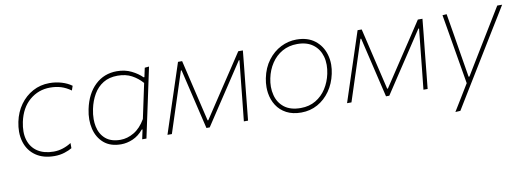

<svg xmlns="http://www.w3.org/2000/svg" viewBox="-57 -832 3683 1354"><g transform="rotate(-10 1785.0 -155.0)"><path d="M277 9Q196.5 9 143.5 -27.8Q90.5 -64.5 70.5 -128.5Q59.5 -163.5 59.5 -203.5Q59.5 -236.5 67 -273Q81 -341 118.2 -393Q155.5 -445 209.8 -474.5Q264 -504 329 -504Q375 -504 416.5 -491.5Q458 -479 488 -457L477 -425Q442 -450 406.5 -461Q371 -472 328 -472Q245 -472 182 -418.8Q119 -365.5 98 -267Q90.5 -231 90.5 -199.5Q90.5 -165.5 99.5 -137Q117 -82 162.8 -52.5Q208.5 -23 277 -23Q311 -23 343.2 -33.5Q375.5 -44 403 -62V-25Q383 -12.5 349.5 -1.8Q316 9 277 9Z M905.5 0Q908.5 -14 911.5 -28.5L920 -68H914Q880.5 -27.5 838.2 -9.2Q796 9 754 9Q677.5 9 631.2 -30.8Q585 -70.5 569.5 -135.5Q562 -167 562 -201.5Q562 -237 570 -275Q592.5 -383 656.5 -443.5Q720.5 -504 812 -504Q870 -504 916 -481.2Q962 -458.5 991 -429H997L1011 -494L1042 -497Q1029.5 -439.5 1018.5 -386.5Q1007 -333 994 -271.5L942 -28.5Q939 -14 936 0ZM755 -23Q804 -23 851.5 -50.8Q899 -78.5 935 -140L988 -389Q955 -426.5 912.5 -449.2Q870 -472 812 -472Q751.5 -472 708.8 -445.8Q666 -419.5 639.5 -374Q613 -328.5 601 -271Q593 -233 593 -199Q593 -172 598 -147Q609.5 -90.5 648.5 -56.8Q687.5 -23 755 -23Z M1086.5 0Q1104.5 -54.5 1121.5 -106.5Q1138.5 -158.5 1155.5 -210L1178 -278Q1195.5 -331.5 1213.5 -386Q1231.5 -440.5 1249 -494H1278.5Q1291.5 -438.5 1305 -382Q1318.5 -325 1331.5 -269.5L1383 -51.5H1388L1532 -269.5Q1569.5 -326 1606.8 -382.2Q1644 -438.5 1680.5 -494H1713.5Q1708.5 -441.5 1702.8 -385.2Q1697 -329 1691.5 -276.5L1684.5 -207.5Q1679.5 -156.5 1674.2 -104.5Q1669 -52.5 1663.5 0H1633.5Q1640.5 -65 1647.2 -130.8Q1654 -196.5 1660.5 -261.5L1678 -430.5H1673L1555 -251.5Q1513.5 -188.5 1472 -126L1389 0H1365.5L1335.5 -126Q1320.5 -189 1306 -251L1263.5 -430.5H1258.5L1204 -263.5Q1182.5 -198 1161 -131.8Q1139.5 -65.5 1118 0Z M2044 9Q1982.5 9 1938.5 -14.2Q1894.5 -37.5 1868.8 -77.5Q1843 -117.5 1835.5 -168Q1832.5 -188.5 1832.5 -209.5Q1832.5 -240.5 1839 -273Q1854 -346.5 1893.2 -398.2Q1932.5 -450 1986 -477Q2039.5 -504 2098 -504Q2178 -504 2229 -464.5Q2280 -425 2299 -361Q2309.5 -326 2309.5 -288Q2309.5 -256 2302 -222Q2287.5 -154 2251 -102Q2214.5 -50 2161.5 -20.5Q2108.5 9 2044 9ZM2046 -23Q2107 -23 2153.2 -50.5Q2199.5 -78 2229.2 -124.5Q2259 -171 2271 -228Q2278 -261 2278 -291Q2278 -323 2270 -351.5Q2254.5 -406.5 2211 -439.2Q2167.5 -472 2098 -472Q2037.5 -472 1990.5 -445.2Q1943.5 -418.5 1912.8 -372Q1882 -325.5 1870 -267Q1863.5 -236 1863.5 -207Q1863.5 -175.5 1871 -147Q1885 -91 1928.5 -57Q1972 -23 2046 -23Z M2372.5 0Q2390.5 -54.5 2407.5 -106.5Q2424.5 -158.5 2441.5 -210L2464 -278Q2481.5 -331.5 2499.5 -386Q2517.5 -440.5 2535 -494H2564.5Q2577.5 -438.5 2591 -382Q2604.5 -325 2617.5 -269.5L2669 -51.5H2674L2818 -269.5Q2855.5 -326 2892.8 -382.2Q2930 -438.5 2966.5 -494H2999.5Q2994.5 -441.5 2988.8 -385.2Q2983 -329 2977.5 -276.5L2970.5 -207.5Q2965.5 -156.5 2960.2 -104.5Q2955 -52.5 2949.5 0H2919.5Q2926.5 -65 2933.2 -130.8Q2940 -196.5 2946.5 -261.5L2964 -430.5H2959L2841 -251.5Q2799.5 -188.5 2758 -126L2675 0H2651.5L2621.5 -126Q2606.5 -189 2592 -251L2549.5 -430.5H2544.5L2490 -263.5Q2468.5 -198 2447 -131.8Q2425.5 -65.5 2404 0Z M3114 194Q3142 148 3171 101Q3200 53.5 3228 7.5Q3220 -40.5 3211.5 -90Q3203 -139.5 3195 -187L3180 -276Q3171 -329.5 3161.5 -385.5Q3152 -441 3143 -494L3173 -496Q3185 -423.5 3196.5 -355Q3207.5 -286.5 3219.5 -214L3249 -35H3255L3365 -215.5Q3408.5 -287 3450.5 -355.5Q3492.5 -424 3535 -494H3570Q3545.5 -454 3523 -417Q3500 -379.5 3472.5 -335Q3445 -290 3407 -228L3322 -89Q3263.5 6.5 3223.2 72.2Q3183 138 3150 192Z"/></g></svg>

Font: Heraclito Thin
Style: Italic
Weight: 100
Italic angle: -12°
Designer: Kostas Bartsokas (font) & Cristiano Sobral (main changes)
Foundry: Kostas Bartsokas (font) & Cristiano Sobral (main changes)
Version: Version 1.00;July 8, 2020;FontCreator 13.0.0.2655 64-bit